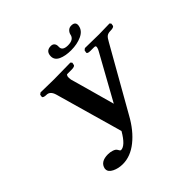

<svg xmlns="http://www.w3.org/2000/svg" viewBox="-209 -980 1179 1179"><g transform="rotate(-45 380.5 -391.0)"><path d="M253.9 -46.9Q292 -46.9 338.9 -127.9Q297.9 -274.9 213.9 -568.8Q201.7 -610.8 169.9 -610.8Q155.8 -610.8 147.9 -614.5Q140.1 -618.2 141.1 -623L143.1 -638.2L154.8 -647Q230 -645 270 -645L414.1 -647L421.9 -638.2L418.9 -623Q417 -610.8 388.2 -610.8H351.1Q345.2 -610.8 341.8 -599.1Q339.8 -585.9 342.8 -574.2H341.8Q357.9 -517.1 383.1 -427Q408.2 -336.9 423.8 -279.8Q450.7 -328.6 505.4 -427.2Q560.1 -525.9 586.9 -574.2Q593.8 -585.4 596.2 -598.1Q597.2 -606 594 -608.4Q590.8 -610.8 581.1 -610.8H551.8Q523.9 -610.8 525.9 -623L528.8 -638.2L540 -647Q618.2 -645 660.2 -645L753.9 -647L761.2 -638.2L758.8 -623Q755.9 -610.8 725.1 -610.8Q706.1 -610.8 694.6 -602.5Q683.1 -594.2 669.9 -568.8L439 -162.1Q392.1 -77.1 330.1 -27.6Q268.1 22 201.2 22Q163.1 22 133.1 7.1Q103 -7.8 103 -30.8V-37.1Q112.8 -85.9 179.2 -85.9Q197.3 -85.9 215.1 -80.1Q232.9 -74.2 238.8 -64.9Q248 -46.9 253.9 -46.9ZM609.9 -770Q604 -733.9 564 -715.3Q523.9 -696.8 471.2 -696.8Q421.4 -696.8 388.7 -711.9Q356 -727.1 356 -758.8Q356 -760.7 356.4 -764.4Q356.9 -768.1 356.9 -770Q362.8 -804.2 400.9 -804.2Q416 -804.2 424.1 -795.2Q432.1 -786.1 432.1 -772.9V-769V-763.2Q432.1 -732.4 478 -731.9Q529.8 -731.9 536.1 -769Q539.1 -782.2 550 -793.2Q561 -804.2 578.1 -804.2Q611.3 -804.2 610.8 -776.9Q610.8 -772.9 609.9 -770Z"/></g></svg>

Font: Linux Libertine O
Style: Semibold Italic
Weight: 600
Italic angle: -11.5°
Designer: Philipp H. Poll
Foundry: Philipp H. Poll
Version: Version 5.1.2